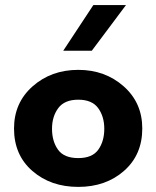

<svg xmlns="http://www.w3.org/2000/svg" viewBox="-20 -724 613 753"><path d="M474 -704 340 -525H228L346 -704ZM287 -104Q342 -104 365.5 -137Q389 -170 389 -219Q389 -267 365 -300Q341 -333 287 -333Q233 -333 208.5 -300Q184 -267 184 -219Q184 -170 207.5 -137Q231 -104 287 -104ZM287 -450Q392 -450 465 -385.5Q538 -321 538 -220Q538 -117 466.5 -54Q395 9 287 9Q179 9 107 -53.5Q35 -116 35 -220Q35 -321 108 -385.5Q181 -450 287 -450Z"/></svg>

Font: Puffins on Iceburgs(2)
Style: on-Iceburgs-Bold
Weight: 700
Version: Version 1.0